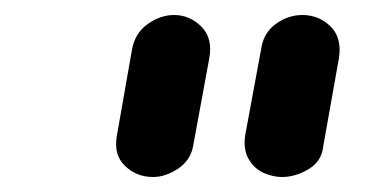

<svg xmlns="http://www.w3.org/2000/svg" viewBox="-20 -792 509 256"><path d="M184 -556Q162 -556 146.5 -571Q131 -586 136 -612L156 -726Q160 -748 177 -760Q194 -772 212 -772Q233 -772 248.5 -756.5Q264 -741 259 -714L238 -600Q235 -579 218 -567.5Q201 -556 184 -556ZM356 -556Q344 -556 331.5 -561.5Q319 -567 311.5 -580Q304 -593 307 -612L329 -731Q333 -750 349 -761Q365 -772 383 -772Q405 -772 420.5 -757Q436 -742 432 -715L411 -597Q409 -577 391.5 -566.5Q374 -556 356 -556Z"/></svg>

Font: Edu QLD Beginner SemiBold
Style: Regular
Weight: 600
Designer: Tina and Corey Anderson
Foundry: Google for Education
Version: Version 1.003